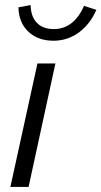

<svg xmlns="http://www.w3.org/2000/svg" viewBox="-20 -739 401 759"><path d="M21 0ZM199 -488 93 0H21L128 -488ZM193 -624Q232 -624 262.5 -647.5Q293 -671 312 -716L361 -700Q336 -643 291.5 -610.5Q247 -578 191 -578Q130 -578 92 -614Q54 -650 53 -710L101 -719Q102 -673 126 -648.5Q150 -624 193 -624Z"/></svg>

Font: Red Hat Text
Style: Italic
Weight: 400
Italic angle: -12°
Designer: Pentagram / MCKL
Foundry: Pentagram / MCKL
Version: Version 1.005; Red Hat Text Italic